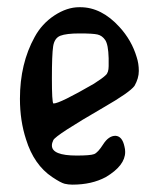

<svg xmlns="http://www.w3.org/2000/svg" viewBox="-20 -502 453 522"><path d="M121.1 -106.4Q121.1 -79.1 188.5 -79.1Q225.6 -79.1 235.8 -83Q246.1 -86.9 260.7 -109.9Q275.4 -132.8 293.9 -132.8Q312.5 -131.8 318.4 -103.5Q320.3 -96.7 320.3 -88.9Q320.3 -51.8 267.6 -20.5Q229.5 0 176.8 0Q166 0 155.8 -2.4Q145.5 -4.9 122.1 -20.5Q72.3 -53.7 50.8 -123Q34.2 -173.8 34.2 -233.4Q34.2 -329.1 74.2 -401.4Q93.8 -437.5 127.9 -460Q162.1 -482.4 195.3 -482.4H198.2Q255.9 -482.4 304.7 -428.7Q337.9 -392.6 351.6 -346.7Q357.4 -329.1 357.4 -309.1Q357.4 -289.1 345.7 -268.6Q333 -251 261.7 -210Q131.8 -134.8 125 -121.1Q121.1 -113.3 121.1 -106.4ZM245.1 -408.2Q232.4 -411.1 196.3 -411.1Q160.2 -411.1 144 -404.8Q127.9 -398.4 124.5 -376Q121.1 -353.5 121.1 -289.1Q121.1 -224.6 125 -220.7H126Q142.6 -220.7 235.4 -274.4Q259.8 -290 267.6 -297.9Q275.4 -304.7 275.4 -322.3V-343.8Q274.4 -380.9 266.1 -393.1Q257.8 -405.3 245.1 -408.2Z"/></svg>

Font: Semi-Sweet
Style: Book
Weight: 400
Designer: Walter E Stewart
Version: 0.5